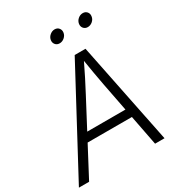

<svg xmlns="http://www.w3.org/2000/svg" viewBox="-243 -1061 1101 1194"><g transform="rotate(-30 307.0 -464.0)"><path d="M-29.3 0 360.4 -727.5H438L585.4 0H517.6L424.8 -479Q417 -520 408 -571.3Q398.9 -622.6 387.2 -696.3H406.2Q370.6 -623 345 -571.8Q319.3 -520.5 296.9 -479L43.9 0ZM133.8 -215.8 144 -275.9H503.9L493.7 -215.8ZM518.6 -836.9Q499.5 -836.9 488.5 -850.3Q477.5 -863.8 480.5 -882.3Q483.4 -901.4 499 -914.8Q514.6 -928.2 533.7 -928.2Q552.7 -928.2 563.7 -914.8Q574.7 -901.4 571.3 -882.3Q568.8 -863.8 553.2 -850.3Q537.6 -836.9 518.6 -836.9ZM316.4 -836.9Q297.4 -836.9 286.4 -850.3Q275.4 -863.8 278.3 -882.3Q281.2 -901.4 297.1 -914.8Q313 -928.2 331.5 -928.2Q350.6 -928.2 361.6 -914.8Q372.6 -901.4 369.6 -882.3Q366.7 -863.8 351.1 -850.3Q335.4 -836.9 316.4 -836.9Z"/></g></svg>

Font: Inter 28pt Light
Style: Italic
Weight: 300
Italic angle: -9.3988°
Designer: Rasmus Andersson
Foundry: rsms
Version: Version 4.001;git-66647c0bb